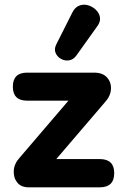

<svg xmlns="http://www.w3.org/2000/svg" viewBox="-20 -802 523 822"><path d="M306 -563Q293 -546 275 -543.5Q257 -541 241 -550Q225 -559 218 -575.5Q211 -592 221 -612L290 -749Q301 -771 319.5 -778Q338 -785 357 -779.5Q376 -774 390.5 -760Q405 -746 408 -727.5Q411 -709 396 -689ZM103 0Q70 0 53.5 -21Q37 -42 39 -72Q41 -102 65 -128L273 -371H96Q35 -371 35 -431Q35 -491 96 -491H383Q420 -491 438.5 -470Q457 -449 455 -419.5Q453 -390 429 -364L221 -121H407Q469 -121 469 -61Q469 0 407 0Z"/></svg>

Font: Chiron GoRound TC EB
Style: Regular
Weight: 700
Designer: Ryoko NISHIZUKA 西塚涼子 (kana, bopomofo & ideographs); Paul D. Hunt (Latin, Greek & Cyrillic); Sandoll Communications 산돌커뮤니
Foundry: Adobe
Version: Version 1.000;hotconv 1.1.1;makeotfexe 2.6.0